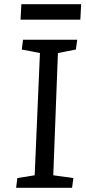

<svg xmlns="http://www.w3.org/2000/svg" viewBox="-20 -888 407 908"><path d="M81.1 -868.2H363.8L359.9 -794.9H77.1ZM168.9 -637.2 83 -653.8 88.9 -700.2H345.2L338.9 -653.8L253.9 -637.2L231.9 -59.1L327.1 -45.9L320.8 0H56.2L62 -45.9L144 -59.1Z"/></svg>

Font: Literata Book
Style: Italic
Weight: 400
Italic angle: -3°
Designer: Latin by Veronika Burian and Jose Scaglione. Greek by Irene Vlachou. Cyrillic by Vera Evstafieva
Foundry: TypeTogether
Version: Version 1.003;PS 001.003;hotconv 1.0.88;makeotf.lib2.5.64775